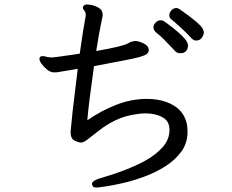

<svg xmlns="http://www.w3.org/2000/svg" viewBox="-20 -794 1040 862"><path d="M556 -600Q566 -607 576 -608Q580 -609 586 -610Q603 -610 625 -599Q647 -588 648 -570V-569Q648 -559 639.5 -552Q631 -545 606.5 -538Q582 -531 533 -522L402 -497Q378 -328 372 -254Q434 -297 502 -323.5Q570 -350 639.5 -350Q709 -350 758 -321.5Q807 -293 819 -237Q822 -221 822 -203Q822 -151 793.5 -112.5Q765 -74 721 -46.5Q677 -19 626.5 -0.5Q576 18 529.5 28.5Q483 39 451 43.5Q419 48 413 48Q396 48 394 36Q393 34 393 32Q393 25 401 19Q409 13 424 8Q550 -28 631 -72Q680 -99 710.5 -133.5Q741 -168 741 -212Q741 -214 740.5 -216.5Q740 -219 740 -223Q737 -253 707 -269Q677 -285 633 -285Q618 -285 603 -283Q544 -276 500.5 -255Q457 -234 426 -209Q379 -172 368 -164Q354 -154 344 -154Q334 -154 316 -162Q297 -171 297 -200Q297 -207 298 -213Q299 -219 299 -223Q304 -283 317 -386L329 -485Q284 -478 263.5 -474Q243 -470 236 -469.5Q229 -469 223 -469Q207 -469 192 -481Q177 -493 167 -507Q157 -521 157 -530Q157 -534 160 -538Q163 -542 170.5 -542Q178 -542 183 -540.5Q188 -539 192 -538Q205 -536 212 -536Q224 -536 338 -553Q353 -661 365 -724V-727Q365 -739 358.5 -746.5Q352 -754 352 -760Q352 -762 353 -764V-765L354 -766Q359 -774 372 -774Q377 -774 392.5 -771Q408 -768 424.5 -758Q441 -748 441 -728Q441 -721 439 -714Q424 -644 412 -565Q533 -586 556 -600ZM860 -612Q849 -612 839 -623Q817 -647 789 -672.5Q761 -698 750.5 -706Q740 -714 740 -725.5Q740 -737 749.5 -747.5Q759 -758 772 -758Q778 -758 786 -753Q875 -691 889 -667Q895 -657 895 -647.5Q895 -638 886.5 -625Q878 -612 860 -612ZM680 -649Q669 -659 669 -671Q669 -683 679 -693Q689 -703 701 -703Q708 -703 713 -700.5Q718 -698 734 -686Q784 -649 808 -622Q824 -603 824 -590Q824 -575 815.5 -565Q807 -555 790.5 -555Q774 -555 766 -565Q741 -592 719 -614Q697 -636 680 -649Z"/></svg>

Font: Moon Stars Kai
Style: Bold
Weight: 700
Designer: GuiWonder
Version: Version 1.101